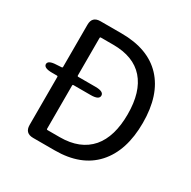

<svg xmlns="http://www.w3.org/2000/svg" viewBox="-163 -890 1038 1046"><g transform="rotate(30 356.0 -367.0)"><path d="M177 0Q125 0 125 -52V-354Q125 -359 120 -359H89Q37 -359 36 -383Q36 -407 87 -409L119 -411Q125 -411 125 -417V-682Q125 -734 177 -734H309Q477 -734 565.5 -639.5Q654 -545 654 -369.5Q654 -194 566 -97Q478 0 313 0ZM218 -81Q218 -76 223 -76H301Q428 -76 495 -153Q559 -228 559 -369Q559 -510 494 -584Q429 -658 301 -658H223Q218 -658 218 -653V-416Q218 -411 223 -411H332Q384 -411 384 -385Q384 -359 332 -359H223Q218 -359 218 -354Z"/></g></svg>

Font: Resource Han Rounded CN
Style: Regular
Weight: 400
Designer: Cyano Hao (round all glyphs); Ryoko NISHIZUKA  (kana, bopomofo & ideographs); Paul D. Hunt (Latin, Greek & Cyrillic); Sa
Foundry: Cyano Hao
Version: 0.990